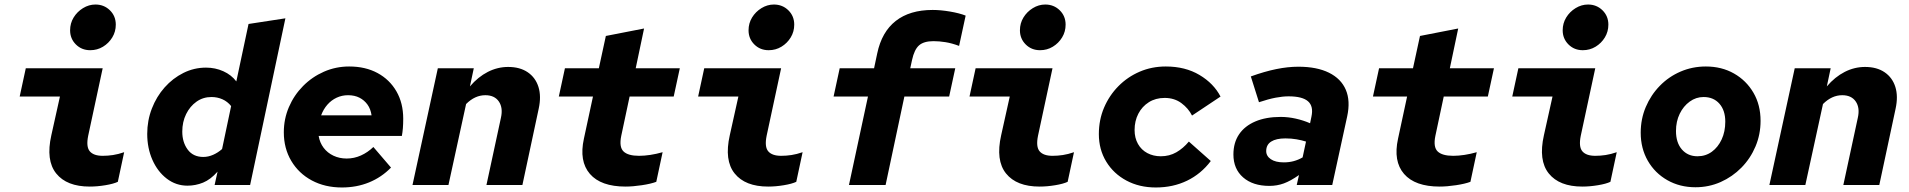

<svg xmlns="http://www.w3.org/2000/svg" viewBox="-20 -818 8440 849"><path d="M379 -596Q341 -596 315.5 -621.5Q290 -647 290 -684Q290 -715 305.5 -740.5Q321 -766 347 -782Q373 -798 402 -798Q440 -798 466 -772.5Q492 -747 492 -709Q492 -678 476.5 -652.5Q461 -627 435.5 -611.5Q410 -596 379 -596ZM377 7Q275 7 228.5 -51Q182 -109 207 -220L245 -391H67L94 -516H434L370 -218Q360 -169 377 -149Q394 -129 434 -129Q457 -129 480 -132.5Q503 -136 529 -145L501 -14Q482 -5 446 1Q410 7 377 7Z M809 3Q758 3 717.5 -28Q677 -59 654 -111Q631 -163 631 -226Q631 -285 651.5 -338Q672 -391 708 -431.5Q744 -472 791 -495.5Q838 -519 891 -519Q932 -519 967.5 -503Q1003 -487 1025 -458L1079 -712L1242 -737L1086 0H929L942 -59Q911 -24 878 -10.5Q845 3 809 3ZM786 -236Q786 -189 810 -156.5Q834 -124 879 -124Q901 -124 922.5 -133.5Q944 -143 962 -159L1002 -349Q986 -369 963.5 -379Q941 -389 915 -389Q878 -389 849 -368.5Q820 -348 803 -313.5Q786 -279 786 -236Z M1492 11Q1417 11 1359 -20Q1301 -51 1268 -106.5Q1235 -162 1235 -233Q1235 -292 1257.5 -344.5Q1280 -397 1320 -437.5Q1360 -478 1412.5 -501Q1465 -524 1524 -524Q1596 -524 1649.5 -495Q1703 -466 1733 -414Q1763 -362 1763 -293Q1763 -270 1761.5 -251.5Q1760 -233 1757 -217H1389Q1394 -187 1411 -164.5Q1428 -142 1454.5 -129.5Q1481 -117 1513 -117Q1546 -117 1576 -130.5Q1606 -144 1631 -168L1709 -77Q1667 -34 1612 -11.5Q1557 11 1492 11ZM1400 -308H1623Q1619 -336 1605 -355.5Q1591 -375 1569.5 -386Q1548 -397 1519 -397Q1492 -397 1468.5 -386Q1445 -375 1427.5 -355Q1410 -335 1400 -308Z M1804 0 1916 -516H2075L2058 -436Q2094 -478 2137 -500Q2180 -522 2227 -522Q2279 -522 2313.5 -498.5Q2348 -475 2361 -433.5Q2374 -392 2362 -337L2290 0H2131L2195 -297Q2205 -341 2186 -369Q2167 -397 2126 -397Q2080 -397 2041 -358L1963 0Z M2746 7Q2637 7 2588.5 -49Q2540 -105 2562 -205L2602 -391H2451L2478 -516H2628L2659 -659L2828 -692L2791 -516H2986L2959 -391H2764L2727 -217Q2717 -168 2737 -148.5Q2757 -129 2806 -129Q2829 -129 2855.5 -133Q2882 -137 2910 -145L2882 -14Q2858 -5 2818 1Q2778 7 2746 7Z M3379 -596Q3341 -596 3315.5 -621.5Q3290 -647 3290 -684Q3290 -715 3305.5 -740.5Q3321 -766 3347 -782Q3373 -798 3402 -798Q3440 -798 3466 -772.5Q3492 -747 3492 -709Q3492 -678 3476.5 -652.5Q3461 -627 3435.5 -611.5Q3410 -596 3379 -596ZM3377 7Q3275 7 3228.5 -51Q3182 -109 3207 -220L3245 -391H3067L3094 -516H3434L3370 -218Q3360 -169 3377 -149Q3394 -129 3434 -129Q3457 -129 3480 -132.5Q3503 -136 3529 -145L3501 -14Q3482 -5 3446 1Q3410 7 3377 7Z M3734 0 3818 -391H3666L3693 -516H3845L3859 -582Q3879 -677 3941 -725.5Q4003 -774 4104 -774Q4139 -774 4180.5 -767Q4222 -760 4250 -749L4221 -615Q4189 -627 4161 -631.5Q4133 -636 4108 -636Q4065 -636 4044 -617.5Q4023 -599 4013 -553L4005 -516H4204L4177 -391H3979L3896 0Z M4579 -596Q4541 -596 4515.5 -621.5Q4490 -647 4490 -684Q4490 -715 4505.5 -740.5Q4521 -766 4547 -782Q4573 -798 4602 -798Q4640 -798 4666 -772.5Q4692 -747 4692 -709Q4692 -678 4676.5 -652.5Q4661 -627 4635.5 -611.5Q4610 -596 4579 -596ZM4577 7Q4475 7 4428.5 -51Q4382 -109 4407 -220L4445 -391H4267L4294 -516H4634L4570 -218Q4560 -169 4577 -149Q4594 -129 4634 -129Q4657 -129 4680 -132.5Q4703 -136 4729 -145L4701 -14Q4682 -5 4646 1Q4610 7 4577 7Z M5091 11Q5018 11 4961 -19.5Q4904 -50 4871.5 -103.5Q4839 -157 4839 -225Q4839 -288 4862 -342Q4885 -396 4925.5 -437Q4966 -478 5019.5 -501Q5073 -524 5135 -524Q5221 -524 5284 -486.5Q5347 -449 5377 -391L5251 -307Q5235 -339 5204 -362Q5173 -385 5130 -385Q5090 -385 5060 -366Q5030 -347 5013.5 -315Q4997 -283 4997 -243Q4997 -208 5012 -181.5Q5027 -155 5053.5 -141Q5080 -127 5113 -127Q5151 -127 5181.5 -144.5Q5212 -162 5237 -192L5334 -106Q5291 -49 5229 -19Q5167 11 5091 11Z M5593 4Q5520 4 5477 -33.5Q5434 -71 5434 -135Q5434 -187 5459 -224Q5484 -261 5531 -281Q5578 -301 5643 -301Q5676 -301 5709.5 -293.5Q5743 -286 5773 -273L5779 -302Q5789 -348 5764 -370Q5739 -392 5678 -392Q5652 -392 5620.5 -386Q5589 -380 5547 -366L5511 -480Q5572 -502 5623.5 -512.5Q5675 -523 5721 -523Q5803 -523 5856.5 -496.5Q5910 -470 5931 -421Q5952 -372 5937 -303L5871 0H5714L5724 -44Q5687 -18 5657 -7Q5627 4 5593 4ZM5579 -150Q5579 -128 5599.5 -114Q5620 -100 5657 -100Q5680 -100 5700.5 -105.5Q5721 -111 5740 -122L5755 -192Q5736 -198 5713 -202Q5690 -206 5664 -206Q5623 -206 5601 -192Q5579 -178 5579 -150Z M6346 7Q6237 7 6188.5 -49Q6140 -105 6162 -205L6202 -391H6051L6078 -516H6228L6259 -659L6428 -692L6391 -516H6586L6559 -391H6364L6327 -217Q6317 -168 6337 -148.5Q6357 -129 6406 -129Q6429 -129 6455.5 -133Q6482 -137 6510 -145L6482 -14Q6458 -5 6418 1Q6378 7 6346 7Z M6979 -596Q6941 -596 6915.5 -621.5Q6890 -647 6890 -684Q6890 -715 6905.5 -740.5Q6921 -766 6947 -782Q6973 -798 7002 -798Q7040 -798 7066 -772.5Q7092 -747 7092 -709Q7092 -678 7076.5 -652.5Q7061 -627 7035.5 -611.5Q7010 -596 6979 -596ZM6977 7Q6875 7 6828.5 -51Q6782 -109 6807 -220L6845 -391H6667L6694 -516H7034L6970 -218Q6960 -169 6977 -149Q6994 -129 7034 -129Q7057 -129 7080 -132.5Q7103 -136 7129 -145L7101 -14Q7082 -5 7046 1Q7010 7 6977 7Z M7477 10Q7408 10 7352.8 -21.3Q7297.7 -52.6 7266.3 -107.3Q7235 -162 7235 -231Q7235 -292 7257.5 -345Q7280 -398 7319.4 -438.4Q7358.8 -478.9 7411.1 -501.4Q7463.4 -524 7523 -524Q7593 -524 7647.5 -493Q7702 -462 7733.5 -408Q7765 -354 7765 -283.5Q7765 -223.5 7742.6 -170.4Q7720.2 -117.3 7680.4 -76.8Q7640.6 -36.3 7588.5 -13.1Q7536.4 10 7477 10ZM7486 -127Q7522 -127 7549.5 -147Q7577 -167 7593 -201.5Q7609 -236 7609 -280Q7609 -330 7583 -359.5Q7557 -389 7513 -389Q7479.5 -389 7451.7 -368.8Q7423.8 -348.6 7407.4 -314.8Q7391 -281 7391 -238.7Q7391 -187 7417.2 -157Q7443.5 -127 7486 -127Z M7804 0 7916 -516H8075L8058 -436Q8094 -478 8137 -500Q8180 -522 8227 -522Q8279 -522 8313.5 -498.5Q8348 -475 8361 -433.5Q8374 -392 8362 -337L8290 0H8131L8195 -297Q8205 -341 8186 -369Q8167 -397 8126 -397Q8080 -397 8041 -358L7963 0Z"/></svg>

Font: Red Hat Mono
Style: Italic
Weight: 400
Italic angle: -12°
Monospace: yes
Designer: Pentagram, MCKL
Foundry: MCKL
Version: Version 1.030